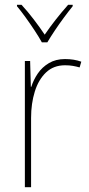

<svg xmlns="http://www.w3.org/2000/svg" viewBox="-20 -783 374 803"><path d="M252 -536Q290 -536 320 -525L313 -501Q299 -505 284.5 -507.5Q270 -510 252 -510Q204 -510 172.5 -480Q141 -450 125.5 -400Q110 -350 110 -290V0H84V-528H106L109 -420H111Q120 -449 138 -475.5Q156 -502 184.5 -519Q213 -536 252 -536ZM155 -606Q143 -628 124.5 -656Q106 -684 86.5 -711Q67 -738 51 -757V-763H70Q95 -736 121 -702Q147 -668 167 -638Q210 -701 265 -763H284V-757Q267 -736 247 -709Q227 -682 209 -655Q191 -628 178 -606Z"/></svg>

Font: Noto Sans Khmer UI SemiCondensed Thin
Style: Regular
Weight: 100
Width: 4
Designer: Danh Hong and the Monotype Design Team
Foundry: Monotype Imaging Inc.
Version: Version 2.002; ttfautohint (v1.8.4.7-5d5b)